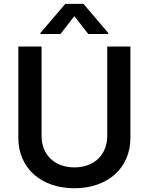

<svg xmlns="http://www.w3.org/2000/svg" viewBox="-20 -970 775 1001"><path d="M539.1 -727.3V-260.7C539.1 -165.5 473 -97.3 367.9 -97.3C262.4 -97.3 196.7 -165.5 196.7 -260.7V-727.3H75.6V-250.4C75.6 -96.2 191.4 11.4 367.9 11.4C543.7 11.4 659.8 -96.2 659.8 -250.4V-727.3ZM190.7 -792.6H295.1L367.5 -885.7L440.3 -792.6H544.4V-797.9L415.1 -949.9H320.3L190.7 -797.9Z"/></svg>

Font: Magic Ui Pro Semi Bold
Style: Regular
Weight: 600
Designer: Stefan Endress, Andreas Faust
Version: Version 1.000;FEAKit 1.0